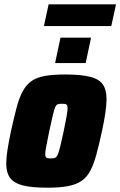

<svg xmlns="http://www.w3.org/2000/svg" viewBox="-20 -864 559 892"><path d="M201 8Q128 8 86.5 -2.5Q45 -13 27 -37.5Q9 -62 9 -104Q9 -132 15 -169.5Q21 -207 31 -255Q45 -318 57 -363.5Q69 -409 85 -439Q101 -469 125 -486.5Q149 -504 187.5 -511Q226 -518 282 -518Q355 -518 397.5 -507.5Q440 -497 457.5 -472Q475 -447 475 -404Q475 -376 469.5 -339.5Q464 -303 454 -255Q440 -192 428 -147Q416 -102 400 -71.5Q384 -41 359.5 -24Q335 -7 296.5 0.5Q258 8 201 8ZM216 -128Q226 -128 232.5 -129.5Q239 -131 243.5 -137.5Q248 -144 252.5 -157.5Q257 -171 262.5 -195Q268 -219 276 -255Q285 -299 289.5 -324Q294 -349 294 -362Q294 -372 291 -376Q288 -380 282.5 -381Q277 -382 268 -382Q255 -382 248 -379.5Q241 -377 236 -365Q231 -353 225 -327Q219 -301 209 -255Q200 -210 195 -185Q190 -160 190 -148Q190 -139 193 -134.5Q196 -130 201.5 -129Q207 -128 216 -128ZM236 -571 261 -689H403L378 -571ZM184 -743 206 -844H519L497 -743Z"/></svg>

Font: Saira SemiCondensed Black
Style: Italic
Weight: 900
Width: 4
Italic angle: -12°
Designer: Hector Gatti with collaboration of the Omnibus-Type team
Foundry: Omnibus-Type
Version: Version 1.101